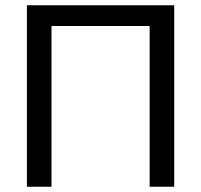

<svg xmlns="http://www.w3.org/2000/svg" viewBox="-20 -708 762 728"><path d="M547.4 0V-609.4H175.3V0H82V-688H640.6V0Z"/></svg>

Font: Arial
Style: Regular
Weight: 400
Designer: Steve Matteson
Foundry: Ascender Corporation
Version: Version 2.00.3